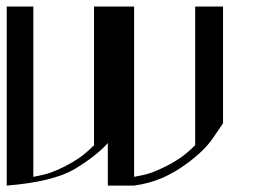

<svg xmlns="http://www.w3.org/2000/svg" viewBox="-20 -580 807 599"><path d="M1 -1C98 -8.8 169.3 -26.4 214.8 -53.7C260.4 -81.7 294.3 -108.4 316.4 -133.8V-1H335H398.4C431 -5.5 460.6 -13.7 487.3 -25.4C514.6 -37.8 538.7 -51.8 559.6 -67.4C598.6 -95.4 627.6 -123.7 646.5 -152.3L675.8 -195.3V-532.2V-559.6H588.9V-532.2V-127C573.2 -111.3 557.6 -98 542 -86.9C526.4 -76.5 511.1 -67.7 496.1 -60.5C469.4 -46.9 446.6 -38.1 427.7 -34.2L398.4 -28.3V-127V-532.2V-559.6H360.4H316.4H273.4V-532.2V-127C257.8 -111.3 242.2 -98 226.6 -86.9C210.9 -76.5 196 -67.7 181.6 -60.5C154.3 -46.9 131.2 -38.1 112.3 -34.2L84 -28.3V-127V-532.2V-559.6H1V-280.3Z"/></svg>

Font: Cully Mac
Style: Regular
Weight: 400
Designer: Arif Nurcahyadi
Version: Version 1.0